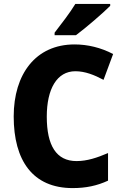

<svg xmlns="http://www.w3.org/2000/svg" viewBox="-20 -951 628 981"><path d="M543 -921V-931H365C338 -886 292 -827 259 -784V-771H368C419 -809 506 -884 543 -921ZM365 -587C415 -587 462 -568 509 -543L558 -675C495 -708 427 -724 361 -724C162 -724 50 -572 50 -356C50 -131 147 10 351 10C419 10 476 -2 532 -28V-169C476 -145 425 -128 371 -128C268 -128 219 -207 219 -355C219 -497 271 -587 365 -587Z"/></svg>

Font: Noto Sans Arabic UI SmCn XBd
Style: Regular
Weight: 800
Width: 4
Designer: Monotype Design Team, Nadine Chahine and Nizar Qandah
Foundry: Monotype Imaging Inc.
Version: Version 2.010